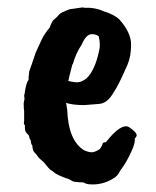

<svg xmlns="http://www.w3.org/2000/svg" viewBox="-20 -456 420 517"><path d="M247 -320Q251 -335 246 -358Q239 -364 227 -364Q212 -364 200 -336Q184 -312 176 -283H175Q164 -241 164 -238Q180 -234 190 -234.5Q200 -235 213 -245Q236 -267 247 -320ZM244 -176 207 -173Q176 -173 158 -179L161 -160Q164 -77 207 -51Q219 -46 227 -46Q235 -46 248 -54Q252 -58 255 -65Q256 -74 265 -73Q306 -125 327 -114Q348 -100 348 -92Q348 -88 343 -83V-77Q343 -67 330.5 -41Q318 -15 304 3Q297 18 286 24Q254 44 218 40Q210 39 207 36Q199 34 195 35L187 34Q178 34 172 30Q162 24 158 24Q132 14 126.5 9Q121 4 117 2Q113 0 98 -19Q85 -30 83 -33Q77 -42 72.5 -46Q68 -50 67 -64Q63 -69 63 -77L59 -85Q59 -92 53 -96Q47 -102 47 -111V-119Q43 -121 45 -131V-157L44 -166V-173Q43 -177 46 -190L45 -199Q46 -200 48 -215Q52 -236 57 -241V-250Q58 -253 58 -258Q58 -263 60.5 -269Q63 -275 76 -314L92 -349Q99 -364 114 -382Q115 -387 122 -400L135 -412Q141 -421 153 -425Q167 -432 174 -432L202 -436Q207 -435 209 -435H222Q244 -433 258 -426Q288 -417 302 -403Q333 -368 333 -336Q333 -304 323 -281Q298 -224 287 -209Q269 -176 244 -176Z"/></svg>

Font: Caveat Brush
Style: Regular
Weight: 400
Designer: Pablo Impallari
Foundry: Creative Lab NY
Version: Version 1.096; ttfautohint (v1.3)